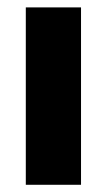

<svg xmlns="http://www.w3.org/2000/svg" viewBox="-20 -512 296 532"><path d="M51.5 0V-491.5H204.5V0Z"/></svg>

Font: Anek Odia Medium
Style: Bold
Weight: 700
Version: Version 1.003